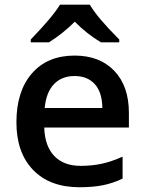

<svg xmlns="http://www.w3.org/2000/svg" viewBox="-20 -786 616 816"><path d="M409.2 -606Q349.1 -641.6 297.9 -693.8Q247.6 -643.6 188 -606H110.8V-618.2Q204.1 -714.8 234.9 -766.1H361.8Q392.6 -712.4 486.8 -618.2V-606ZM317.9 9.8Q191.9 9.8 120.8 -63.7Q49.8 -137.2 49.8 -266.1Q49.8 -398.4 115.7 -474.1Q181.6 -549.8 296.9 -549.8Q403.8 -549.8 465.8 -484.9Q527.8 -419.9 527.8 -306.2V-244.1H168Q170.4 -165.5 210.4 -123.3Q250.5 -81.1 323.2 -81.1Q371.1 -81.1 412.4 -90.1Q453.6 -99.1 501 -120.1V-26.9Q459 -6.8 416 1.5Q373 9.8 317.9 9.8ZM296.9 -462.9Q242.2 -462.9 209.2 -428.2Q176.3 -393.6 169.9 -327.1H415Q414.1 -394 382.8 -428.5Q351.6 -462.9 296.9 -462.9Z"/></svg>

Font: TypoPRO Open Sans
Style: Regular
Weight: 600
Foundry: Ascender Corporation
Version: Version 1.10